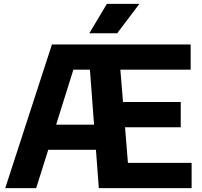

<svg xmlns="http://www.w3.org/2000/svg" viewBox="-20 -969 1043 989"><path d="M7 0 247.5 -740H509L508.5 -610H358L166.5 0ZM174 -197.5 209 -327H514.5V-197.5ZM489 0 433.5 -740H962V-610H600L639 -130H967V0ZM544.5 -313.5V-443.5H911V-313.5ZM440 -797.5 530.5 -949H698L583.5 -797.5Z"/></svg>

Font: Encode Sans SC
Style: Bold
Weight: 700
Version: Version 3.002